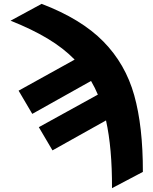

<svg xmlns="http://www.w3.org/2000/svg" viewBox="-20 -775 800 1002"><path d="M725.6 122.1 564.5 207Q565.4 -2 533.2 -146.5L253.9 9.8L182.6 -111.3L490.7 -281.2Q476.1 -316.4 455.1 -352.5L148.4 -180.7L77.1 -301.8L369.6 -463.9Q310.5 -524.4 228.3 -573.7Q146 -623 35.2 -667L197.3 -754.9Q404.3 -675.8 519.5 -558.3Q634.8 -440.9 680.4 -278.1Q726.1 -115.2 725.6 122.1Z"/></svg>

Font: Pretendard JP Black
Style: Regular
Weight: 900
Designer: Base glyphs from Inter by Rasmus Andersson; Hangeul glyphs from Noto Sans CJK(Source Han Sans) by Jang Soo-young and Kan
Foundry: Kil Hyung-jin
Version: Version 1.309